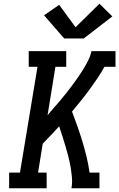

<svg xmlns="http://www.w3.org/2000/svg" viewBox="-20 -1009 640 1029"><path d="M29 0V-84H87L181 -651H134V-735H335V-651H277L235 -392Q252 -412 269.5 -432Q287 -452 304 -472Q321 -492 337.5 -513Q354 -534 369.5 -555Q385 -576 400 -597.5Q415 -619 428.5 -641.5Q442 -664 453.5 -687Q465 -710 470 -735H599V-651H540Q522 -619 501.5 -588.5Q481 -558 459 -528Q437 -498 413.5 -469Q390 -440 366 -411Q381 -372 395 -332Q409 -292 421.5 -251Q434 -210 444 -168.5Q454 -127 460 -84H513V0H363Q368 -29 365.5 -58Q363 -87 358 -115.5Q353 -144 346 -171Q339 -198 331 -225Q323 -252 314.5 -279Q306 -306 297 -332Q275 -308 253.5 -285Q232 -262 209 -239L184 -84H230V0ZM324 -803 216 -927 297 -983 385 -863 513 -989 582 -921 429 -803Z"/></svg>

Font: Iosevka Curly Slab MdEx
Style: Italic
Weight: 500
Width: 7
Italic angle: -9°
Monospace: yes
Designer: Belleve Invis
Foundry: Belleve Invis
Version: Version 11.0.0; ttfautohint (v1.8.3)